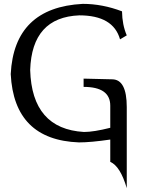

<svg xmlns="http://www.w3.org/2000/svg" viewBox="-20 -723 731 988"><path d="M632.3 245.1Q599.1 132.3 547.4 109.9V-4.9Q447.3 9.8 386.2 9.8Q52.2 -2.9 35.2 -341.8Q52.7 -684.6 405.8 -703.1Q506.8 -703.1 607.9 -664.6Q608.9 -595.2 632.3 -541L597.7 -520.5Q563 -644 388.2 -644Q144 -634.3 135.3 -362.8Q144 -59.6 412.1 -43.9Q462.4 -43.9 547.4 -65.4V-179.2Q547.4 -275.9 410.2 -275.9V-318.4Q528.3 -314.9 556.6 -314.9Q632.3 -314.9 632.3 -171.9Z"/></svg>

Font: Almanac
Style: Regular
Weight: 400
Designer: Eden's Almanac
Version: Version 3.501;March 28, 2021;FontCreator 13.0.0.2683 64-bit